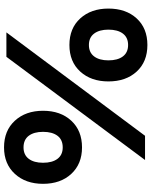

<svg xmlns="http://www.w3.org/2000/svg" viewBox="83 -840 768 975"><g transform="rotate(90 467.5 -352.0)"><path d="M208 -716Q293 -716 343 -661.5Q393 -607 393 -518Q393 -430 343 -375Q293 -320 208 -320Q123 -320 73 -375Q23 -430 23 -518Q23 -607 73 -661.5Q123 -716 208 -716ZM144 0 669 -704H792L268 0ZM208 -618Q170 -618 150 -591.5Q130 -565 130 -518Q130 -472 150 -445.5Q170 -419 208 -419Q246 -419 266 -445.5Q286 -472 286 -518Q286 -565 266 -591.5Q246 -618 208 -618ZM728 12Q643 12 592.5 -43Q542 -98 542 -186Q542 -275 592.5 -329.5Q643 -384 728 -384Q812 -384 862.5 -329.5Q913 -275 913 -186Q913 -98 862.5 -43Q812 12 728 12ZM728 -87Q766 -87 786 -113.5Q806 -140 806 -186Q806 -233 786 -259.5Q766 -286 728 -286Q689 -286 669 -259.5Q649 -233 649 -186Q649 -140 669 -113.5Q689 -87 728 -87Z"/></g></svg>

Font: Prodigy Sans SemiBold
Style: Regular
Weight: 600
Designer: Wei Huang
Foundry: Wei Huang
Version: Version 1.003; ttfautohint (v1.8.3)